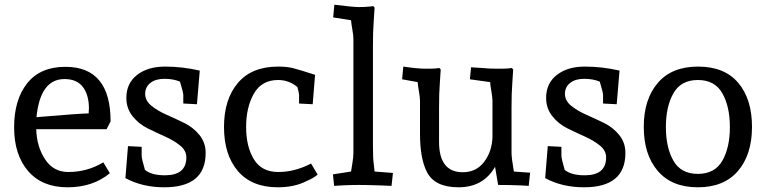

<svg xmlns="http://www.w3.org/2000/svg" viewBox="-20 -786 3256 816"><path d="M447 -50Q375 10 267 10Q159 10 99.5 -59Q40 -128 40 -245Q40 -362 95.5 -432Q151 -502 258 -502Q450 -502 450 -270L433 -237H134Q136 -163 171.5 -109Q207 -55 270 -55Q351 -55 419 -96ZM357 -312 358 -324Q358 -382 332.5 -416Q307 -450 254 -450Q151 -450 135 -288Q324 -304 357 -304Z M678 10Q585 10 513 -29L524 -165L582 -162V-124Q582 -112 596 -64Q624 -41 681 -41Q772 -41 772 -117Q772 -146 745.5 -167.5Q719 -189 682 -205.5Q645 -222 607.5 -240.5Q570 -259 543.5 -292Q517 -325 517 -370Q517 -432 562.5 -467.5Q608 -503 681.5 -503Q755 -503 829 -486L817 -343L759 -346V-382Q759 -393 745 -439Q717 -451 679 -451Q641 -451 619 -433.5Q597 -416 597 -387Q597 -358 623.5 -336.5Q650 -315 687.5 -298.5Q725 -282 763 -263.5Q801 -245 827.5 -212.5Q854 -180 854 -136Q854 10 678 10Z M1302 -91 1330 -44Q1311 -28 1284 -17Q1232 10 1161 10Q1050 10 991 -59Q932 -128 932 -246Q932 -364 991 -433.5Q1050 -503 1162 -503Q1198 -503 1223 -497Q1255 -489 1319 -468L1309 -343L1251 -346V-382Q1251 -390 1244 -416Q1208 -446 1162 -446Q1092 -446 1059 -388Q1026 -330 1026 -246.5Q1026 -163 1059 -109Q1092 -55 1162.5 -55Q1233 -55 1302 -91Z M1401 -766Q1479 -756 1505.5 -756Q1532 -756 1550 -758L1566 -760L1572 -754L1568 -691Q1565 -656 1565 -590V-167Q1565 -114 1568 -93L1572 -57L1650 -51L1644 4L1596 2Q1538 0 1504 0Q1470 0 1432 2L1400 4L1395 -45L1472 -57Q1473 -66 1477.5 -91.5Q1482 -117 1482 -137V-620Q1482 -635 1477.5 -660.5Q1473 -686 1472 -700L1396 -712Z M1694 -503Q1755 -494 1788.5 -494Q1822 -494 1831 -495L1847 -497L1853 -491L1849 -428Q1846 -393 1846 -327V-183Q1846 -54 1947 -54Q2004 -54 2037.5 -98Q2071 -142 2073 -204V-357Q2073 -372 2068.5 -397.5Q2064 -423 2063 -437L1977 -449L1982 -500L2030 -497Q2057 -494 2093.5 -494Q2130 -494 2139 -495L2155 -497L2161 -491L2157 -428Q2154 -393 2154 -327V-137Q2154 -114 2164 -57L2233 -52L2227 4L2194 2Q2148 0 2097 0L2084 -77Q2034 10 1929 10Q1828 10 1795 -54Q1765 -111 1765 -217V-357Q1765 -372 1760.5 -397.5Q1756 -423 1755 -437L1689 -449Z M2462 10Q2369 10 2297 -29L2308 -165L2366 -162V-124Q2366 -112 2380 -64Q2408 -41 2465 -41Q2556 -41 2556 -117Q2556 -146 2529.5 -167.5Q2503 -189 2466 -205.5Q2429 -222 2391.5 -240.5Q2354 -259 2327.5 -292Q2301 -325 2301 -370Q2301 -432 2346.5 -467.5Q2392 -503 2465.5 -503Q2539 -503 2613 -486L2601 -343L2543 -346V-382Q2543 -393 2529 -439Q2501 -451 2463 -451Q2425 -451 2403 -433.5Q2381 -416 2381 -387Q2381 -358 2407.5 -336.5Q2434 -315 2471.5 -298.5Q2509 -282 2547 -263.5Q2585 -245 2611.5 -212.5Q2638 -180 2638 -136Q2638 10 2462 10Z M2947 -503Q3059 -503 3117.5 -434Q3176 -365 3176 -247Q3176 -129 3116.5 -59.5Q3057 10 2946 10Q2835 10 2775.5 -59.5Q2716 -129 2716 -246.5Q2716 -364 2775.5 -433.5Q2835 -503 2947 -503ZM3050 -103Q3082 -159 3082 -246Q3082 -333 3050 -389.5Q3018 -446 2946 -446Q2874 -446 2842 -389.5Q2810 -333 2810 -246Q2810 -159 2842 -103Q2874 -47 2946 -47Q3018 -47 3050 -103Z"/></svg>

Font: Andada
Style: Regular
Weight: 400
Designer: Carolina Giovagnoli
Foundry: Carolina Giovagnoli
Version: Version 1.002